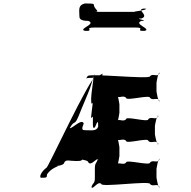

<svg xmlns="http://www.w3.org/2000/svg" viewBox="-20 -1078 1096 1103"><path d="M381 -165C405 -165 488 -164 488 -144C505 -124 534 -172 544 -162C544 -142 542 -184 542 -164C533 -135 525 -145 525 -107V-58C525 -20 515 -33 505 -3C505 17 507 -21 507 -1C516 10 544 -41 562 -21C562 -1 842 -41 842 -21C859 -1 887 -30 896 -1C896 19 898 -23 898 -3C888 7 879 -60 879 -58V-107C879 -107 888 -172 898 -162C898 -142 896 -184 896 -164C887 -135 859 -164 842 -144C842 -124 704 -164 704 -144C686 -124 656 -156 646 -126C646 -106 648 -145 648 -125C657 -114 666 -184 666 -182V-232C666 -232 657 -299 648 -288C648 -268 646 -307 646 -287C656 -257 686 -289 704 -269C704 -249 832 -289 832 -269C849 -249 878 -279 887 -250C887 -230 890 -271 890 -251C880 -241 870 -308 870 -306V-355C870 -355 880 -421 890 -411C890 -391 887 -432 887 -412C878 -383 849 -413 832 -393C832 -373 704 -413 704 -393C686 -373 656 -405 646 -375C646 -355 648 -393 648 -373C657 -362 666 -432 666 -430V-478C666 -478 657 -546 648 -535C648 -515 646 -554 646 -534C656 -504 686 -536 704 -516C704 -496 842 -536 842 -516C859 -496 887 -525 896 -496C896 -476 898 -518 898 -498C888 -488 879 -555 879 -553V-602C879 -602 888 -668 898 -658C898 -638 896 -679 896 -659C887 -630 859 -660 842 -640C842 -620 483 -660 483 -640C474 -620 458 -631 512 -631C569 -631 568 -630 568 -650C572 -664 569 -647 531 -639C497 -639 247 -95 247 -115C233 -105 202 -71 214 -57C247 -57 250 -56 250 -76C271 -110 315 -124 315 -124C282 -124 349 -124 349 -144C359 -164 378 -153 416 -153C450 -153 454 -155 454 -175C450 -200 450 -229 385 -229C317 -229 347 -304 301 -204C258 -112 261 -131 282 -136C306 -136 305 -135 314 -155C326 -170 348 -165 381 -165ZM471 -330C455 -330 445 -331 461 -368C450 -405 380 -321 379 -347C394 -384 362 -309 382 -344C410 -394 406 -350 432 -412C447 -449 448 -453 464 -490C500 -576 496 -566 519 -642C534 -679 500 -606 516 -643C524 -640 492 -497 508 -481C523 -518 492 -368 508 -405C523 -424 502 -320 526 -348C541 -385 544 -387 544 -350C534 -323 505 -330 471 -330ZM436 -988C436 -974 437 -958 487 -958C537 -940 427 -912 467 -902C517 -902 419 -900 469 -900C528 -900 456 -920 524 -920H756C823 -920 750 -900 810 -900C860 -900 762 -902 812 -902C852 -912 743 -940 793 -958C843 -958 743 -972 793 -972C843 -990 751 -1028 812 -1028C862 -1028 760 -1030 810 -1030C850 -1021 724 -1010 756 -1010H524C556 -1010 529 -1020 520 -1044C520 -1058 517 -1058 467 -1058C427 -1048 436 -1020 436 -988Z"/></svg>

Font: Hussar Przerywany
Style: Regular
Weight: 400
Foundry: Cannot Into Space Fonts
Version: Version 0.982